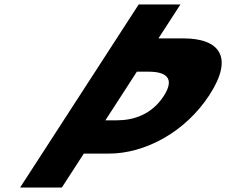

<svg xmlns="http://www.w3.org/2000/svg" viewBox="-20 -845 1019 865"><path d="M792.9 -825H604.9L70.5 0H258.5L357.6 -153H470.6C631.6 -153 814.1 -248 924.2 -418C1035 -589 967.8 -672 806.8 -672H693.8ZM454.8 -303 596.6 -522H649.6C723.6 -522 771.8 -496 717.4 -412C663.6 -329 581.8 -303 507.8 -303Z"/></svg>

Font: Hussar
Style: BdWodka
Weight: 700
Foundry: Cannot Into Space Fonts
Version: Version 2.00